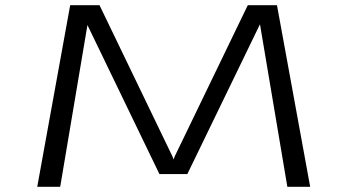

<svg xmlns="http://www.w3.org/2000/svg" viewBox="-20 -720 1340 740"><path d="M123.5 0 250.5 -700H363.5L644.5 -117.5L649 -105.5L653.5 -117.5L935 -700H1047.5L1175.5 0H1087.5L982 -626.5L702 -49H594.5L317 -623.5L212 0Z"/></svg>

Font: Trispace Expanded Light
Style: Regular
Weight: 300
Width: 7
Designer: Tyler Finck
Foundry: Etcetera Type Company
Version: Version 1.210; ttfautohint (v1.8.3)